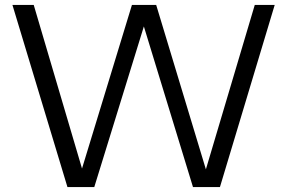

<svg xmlns="http://www.w3.org/2000/svg" viewBox="-20 -760 1167 780"><path d="M254 0 30.5 -740H117L323 -42H303L516 -740H614.5L825.5 -42H807.5L1015 -740H1096L873.5 0H764L553 -690H576L363 0Z"/></svg>

Font: Encode Sans SC SemiExpanded
Style: Regular
Weight: 400
Width: 6
Designer: Multiple Designers
Foundry: Impallari Type
Version: Version 3.002